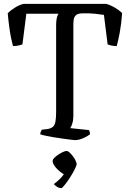

<svg xmlns="http://www.w3.org/2000/svg" viewBox="-20 -724 671 992"><path d="M368 0Q362 0 344 -2.5Q326 -5 303 -8Q280 -11 256.5 -15Q233 -19 214.5 -23Q196 -27 188 -30Q188 -37 191 -44Q194 -51 196 -54L224 -57Q243 -60 253 -68.5Q263 -77 266.5 -96Q270 -115 270 -148V-595Q270 -619 274 -633Q278 -647 282 -653H116L96 -495Q90 -492 76.5 -489Q63 -486 47 -486Q43 -500 37.5 -526.5Q32 -553 27.5 -587Q23 -621 20 -656Q34 -670 57 -684.5Q80 -699 102 -704H529Q553 -697 576 -683Q599 -669 611 -656Q607 -600 598.5 -555Q590 -510 583 -486Q568 -486 554.5 -489Q541 -492 536 -495L517 -647Q499 -650 471 -653Q443 -656 407 -655Q383 -655 373 -646Q363 -637 361 -623.5Q359 -610 359 -594V-126Q359 -103 353.5 -86Q348 -69 343 -62L439 -52Q441 -51 443 -44Q445 -37 445 -30Q431 -19 408.5 -9.5Q386 0 368 0ZM297 248Q285 248 274.5 241Q264 234 258 227Q274 216 291.5 198.5Q309 181 317 162L329 182Q319 182 306 174Q293 166 280.5 154.5Q268 143 260 130.5Q252 118 252 107Q252 100 260.5 91.5Q269 83 281 75Q293 67 305 61.5Q317 56 324 56Q331 56 339.5 64Q348 72 356.5 83Q365 94 370.5 106Q376 118 376 124Q376 131 366 151Q356 171 341.5 193.5Q327 216 314 232Q301 248 297 248Z"/></svg>

Font: Texturina Medium 12pt Light
Style: Regular
Weight: 300
Version: Version 1.002